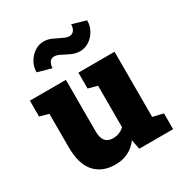

<svg xmlns="http://www.w3.org/2000/svg" viewBox="-182 -910 995 1053"><g transform="rotate(-30 315.5 -384.0)"><path d="M246.1 10.3Q164.1 10.3 117.2 -41.5Q70.3 -93.3 70.3 -201.7V-412.1L13.7 -427.7V-528.3H241.7V-200.7Q241.7 -121.1 307.1 -121.1Q326.2 -121.1 345 -128.2Q363.8 -135.3 378.4 -149.4V-412.1L320.8 -427.7V-528.3H549.8V-115.7L615.7 -100.1V0H400.9L389.6 -60.1Q336.9 10.3 246.1 10.3ZM210.4 -620.1 123 -644.5Q123 -678.7 139.6 -707.8Q156.2 -736.8 183.1 -754.4Q210 -772 240.2 -772Q265.1 -772 290.8 -760.5Q316.4 -749 339.4 -737.5Q362.3 -726.1 378.4 -725.6Q398.4 -726.6 408.7 -741Q418.9 -755.4 418.9 -777.8L505.9 -752.9Q505.9 -717.8 489.5 -688.7Q473.1 -659.7 446.3 -642.3Q419.4 -625 388.2 -625Q361.8 -625 336.2 -636.7Q310.5 -648.4 288.6 -660.2Q266.6 -671.9 250 -671.9Q230 -671.9 220.2 -656.5Q210.4 -641.1 210.4 -620.1Z"/></g></svg>

Font: Roboto Slab Black
Style: Regular
Weight: 900
Designer: Google
Version: Version 2.000; ttfautohint (v1.8.1.43-b0c9)